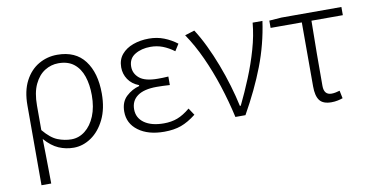

<svg xmlns="http://www.w3.org/2000/svg" viewBox="-72 -743 2205 1139"><g transform="rotate(-10 1030.0 -174.0)"><path d="M95.2 199.2V-280.8Q95.2 -369.1 126.2 -428.2Q157.2 -487.3 208.5 -517.1Q259.8 -546.9 320.8 -546.9Q430.7 -546.9 486.3 -473.1Q542 -399.4 542 -274.9Q542 -184.1 510.5 -119.6Q479 -55.2 429 -21Q378.9 13.2 323.2 13.2Q275.9 13.2 233.2 -5.1Q190.4 -23.4 149.9 -69.8Q150.9 -19 151.6 22.7Q152.3 64.5 152.8 106.2Q153.3 147.9 153.8 199.2ZM317.9 -38.1Q363.3 -38.1 400.6 -67.4Q438 -96.7 460 -150.1Q481.9 -203.6 481.9 -274.9Q481.9 -338.9 465.1 -388.9Q448.2 -439 412.4 -467.5Q376.5 -496.1 318.8 -496.1Q274.9 -496.1 236.6 -472.2Q198.2 -448.2 174.6 -398.4Q150.9 -348.6 150.9 -271V-123Q195.3 -69.8 236.3 -54Q277.3 -38.1 317.9 -38.1Z M868.2 13.2Q771.5 13.2 712.9 -30.3Q654.3 -73.7 654.3 -145Q654.3 -203.6 689.2 -236.1Q724.1 -268.6 768.1 -279.8V-285.2Q726.1 -301.3 704.1 -334.2Q682.1 -367.2 682.1 -407.2Q682.1 -453.6 708.3 -484.6Q734.4 -515.6 777.8 -531.2Q821.3 -546.9 873 -546.9Q921.9 -546.9 963.6 -530.5Q1005.4 -514.2 1041 -486.8L1015.1 -445.8Q981.4 -470.7 947.3 -483.9Q913.1 -497.1 874 -497.1Q819.3 -497.1 780.3 -473.4Q741.2 -449.7 741.2 -400.9Q741.2 -358.9 774.9 -331.1Q808.6 -303.2 885.3 -303.2Q899.9 -303.2 913.8 -303.5Q927.7 -303.7 948.2 -305.2V-253.9Q924.8 -255.4 906.2 -256.1Q887.7 -256.8 869.1 -256.8Q792.5 -256.8 753.4 -228.5Q714.4 -200.2 714.4 -148.9Q714.4 -96.7 757.3 -66.4Q800.3 -36.1 875 -36.1Q919.9 -36.1 956.3 -49.8Q992.7 -63.5 1033.2 -97.2L1061 -55.2Q1013.7 -18.1 970.2 -2.4Q926.8 13.2 868.2 13.2Z M1298.3 0Q1276.4 -97.7 1245.6 -192.6Q1214.8 -287.6 1175.5 -373.5Q1136.2 -459.5 1088.9 -528.8L1147 -546.9Q1177.2 -500.5 1205.8 -441.2Q1234.4 -381.8 1259.3 -316.4Q1284.2 -251 1303.7 -185.3Q1323.2 -119.6 1335.9 -60.1H1341.3Q1376.5 -132.3 1409.4 -212.6Q1442.4 -293 1465.8 -374.8Q1489.3 -456.5 1496.1 -533.2H1555.2Q1535.6 -395 1486.3 -266.6Q1437 -138.2 1358.9 0Z M1875 13.2Q1824.7 13.2 1804.2 -13.9Q1783.7 -41 1783.7 -98.1V-483.9H1595.7V-527.8L1669.9 -533.2H2030.8V-483.9H1841.8Q1839.8 -383.3 1839.4 -285.6Q1838.9 -188 1838.9 -91.8Q1838.9 -37.1 1884.8 -37.1Q1897 -37.1 1909.9 -39.8Q1922.9 -42.5 1934.1 -45.9L1943.8 1Q1932.1 5.4 1913.6 9.3Q1895 13.2 1875 13.2Z"/></g></svg>

Font: Source Han Sans CN Light
Style: Regular
Weight: 300
Designer: Ryoko NISHIZUKA  (kana, bopomofo & ideographs); Paul D. Hunt (Latin, Greek & Cyrillic); Sandoll Communications , Soo-you
Foundry: Adobe
Version: Version 2.000;hotconv 1.0.107;makeotfexe 2.5.65593